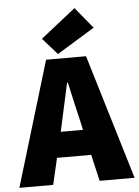

<svg xmlns="http://www.w3.org/2000/svg" viewBox="-60 -950 720 996"><g transform="rotate(-5 300.0 -452.0)"><path d="M249 -316 239 -271H355L345 -316Q342 -329 324 -406Q306 -483 298 -522H294Q270 -411 249 -316ZM0 0 196 -650H404L600 0H418L386 -138H208L176 0ZM260 -674 184 -760 366 -904 456 -794Z"/></g></svg>

Font: TypoPRO Source Code Pro
Style: Regular
Weight: 900
Monospace: yes
Designer: Paul D. Hunt, Teo Tuominen
Foundry: Adobe Systems Incorporated
Version: Version 2.010;PS 1.0;hotconv 1.0.84;makeotf.lib2.5.63406